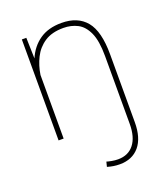

<svg xmlns="http://www.w3.org/2000/svg" viewBox="-138 -635 822 944"><g transform="rotate(-20 273.5 -162.5)"><path d="M465.8 43.5Q465.8 126 429 169.7Q392.1 213.4 326.7 213.4Q308.6 213.4 293.5 210.9Q278.3 208.5 261.7 203.6L268.1 178.2Q276.9 181.2 293.5 184.3Q310.1 187.5 326.7 187.5Q380.4 187.5 409.9 149.9Q439.5 112.3 439.5 43.5V-312Q439.5 -391.1 419.9 -434.3Q400.4 -477.5 367.4 -494.6Q334.5 -511.7 293.5 -511.7Q232.9 -511.7 194.8 -486.3Q156.7 -460.9 136.5 -419.9Q116.2 -378.9 109.4 -332.5V0H83V-528.3H106.4L109.4 -419.4Q132.8 -474.6 178.2 -506.3Q223.6 -538.1 293 -538.1Q377.9 -538.1 421.9 -484.9Q465.8 -431.6 465.8 -311Z"/></g></svg>

Font: Vazirmatn RD UI Thin
Style: Regular
Weight: 100
Designer: Saber Rastikerdar
Foundry: Saber Rastikerdar
Version: Version 33.003